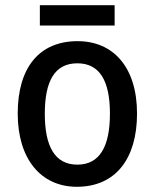

<svg xmlns="http://www.w3.org/2000/svg" viewBox="-20 -707 594 737"><path d="M420 -687H133V-609H420ZM506 -271C506 -450 414 -549 278 -549C130 -549 48 -447 48 -271C48 -97 137 10 275 10C423 10 506 -97 506 -271ZM152 -270C152 -396 190 -464 277 -464C363 -464 402 -396 402 -271C402 -145 363 -75 277 -75C190 -75 152 -146 152 -270Z"/></svg>

Font: Noto Sans Arabic SemCond Med
Style: Regular
Weight: 500
Width: 4
Designer: Monotype Design Team, Nadine Chahine, Nizar Qandah and Khaled Hosny
Foundry: Monotype Imaging Inc.
Version: Version 2.012